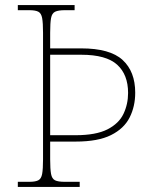

<svg xmlns="http://www.w3.org/2000/svg" viewBox="-20 -734 602 754"><path d="M50 0V-20H95Q119 -20 130.5 -26Q142 -32 145.5 -51Q149 -70 149 -108V-605Q149 -644 145.5 -663Q142 -682 130.5 -688Q119 -694 95 -694H50V-714H273V-694H235Q209 -694 196.5 -688Q184 -682 180.5 -663Q177 -644 177 -605V-544H299Q412 -544 461.5 -498.5Q511 -453 511 -370Q511 -316 489 -272.5Q467 -229 416 -203.5Q365 -178 277 -178H177V-108Q177 -70 180.5 -51Q184 -32 196 -26Q208 -20 234 -20H293V0ZM276 -203Q357 -203 402 -226Q447 -249 465 -287Q483 -325 483 -369Q483 -441 440 -480Q397 -519 299 -519H177V-203Z"/></svg>

Font: Noto Serif Tibetan Thin
Style: Regular
Weight: 250
Version: Version 2.103